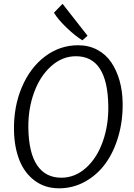

<svg xmlns="http://www.w3.org/2000/svg" viewBox="-20 -997 713 1025"><path d="M419.9 -781.7Q382.8 -804.2 336.4 -848.4Q290 -892.6 268.1 -929.2L314 -976.6L447.3 -806.2ZM295.4 8.3Q220.2 8.3 165.5 -32.5Q110.8 -73.2 83.7 -141.8Q56.6 -210.4 54.7 -299.3Q52.2 -426.8 96.7 -531.5Q141.1 -636.2 220.5 -695.8Q299.8 -755.4 397 -755.4Q454.1 -755.4 499.5 -731.2Q544.9 -707 573.7 -664.6Q602.5 -622.1 618.2 -566.9Q633.8 -511.7 634.8 -447.3Q636.2 -353 611.8 -269Q587.4 -185.1 543 -124Q498.5 -63 434.1 -27.3Q369.6 8.3 295.4 8.3ZM307.1 -48.3Q380.4 -48.3 439 -100.8Q497.6 -153.3 528.8 -241.5Q560.1 -329.6 558.1 -433.6Q553.7 -696.8 385.3 -696.8Q312.5 -696.8 253.2 -643.8Q193.8 -590.8 161.9 -503.2Q129.9 -415.5 131.3 -314Q133.3 -181.2 178.2 -114.7Q223.1 -48.3 307.1 -48.3Z"/></svg>

Font: HaufeMerriweatherSansLt
Style: Italic
Weight: 300
Designer: Eben Sorkin ( eben@eyebytes.com )
Foundry: Eben Sorkin
Version: Version 1.56